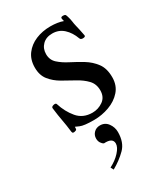

<svg xmlns="http://www.w3.org/2000/svg" viewBox="-180 -538 742 863"><g transform="rotate(-30 191.0 -106.5)"><path d="M287 -440Q282 -457 285 -460Q288 -463 294 -463Q302 -463 305.5 -461Q309 -459 312 -448Q317 -432 318.5 -419.5Q320 -407 323 -395Q326 -382 328.5 -371.5Q331 -361 335 -339Q337 -330 322 -330Q318 -330 314 -331.5Q310 -333 308 -338Q295 -374 271 -396Q247 -418 213 -418Q181 -418 162 -399Q143 -380 143 -351Q143 -321 164 -302Q185 -283 215.5 -267.5Q246 -252 276.5 -233.5Q307 -215 328 -187Q349 -159 349 -113Q349 -71 324.5 -43Q300 -15 261.5 -1Q223 13 182 13Q130 13 111 4.5Q92 -4 92 -4Q92 7 90.5 10Q89 13 80 15Q76 16 72 15Q68 14 67 7Q63 -28 57.5 -56.5Q52 -85 47 -126Q46 -134 58.5 -137Q71 -140 73 -132Q87 -87 115.5 -53Q144 -19 193 -19Q223 -19 248 -36.5Q273 -54 273 -89Q273 -122 252.5 -143.5Q232 -165 201.5 -181.5Q171 -198 140.5 -215.5Q110 -233 89.5 -258.5Q69 -284 69 -324Q69 -365 90 -393Q111 -421 145.5 -435.5Q180 -450 222 -450Q240 -450 257 -447.5Q274 -445 287 -440ZM139 235Q171 219 192.5 195.5Q214 172 214 153Q214 123 168 126Q160 122 154 112.5Q148 103 148 90Q148 72 160.5 59.5Q173 47 192 47Q218 47 233 67.5Q248 88 248 113Q248 167 218 197Q188 227 147 250Z"/></g></svg>

Font: Sedan
Style: Regular
Weight: 400
Designer: Sebastian Salazar
Foundry: Sebastian Salazar
Version: Version 1.100; ttfautohint (v1.8.4.7-5d5b)